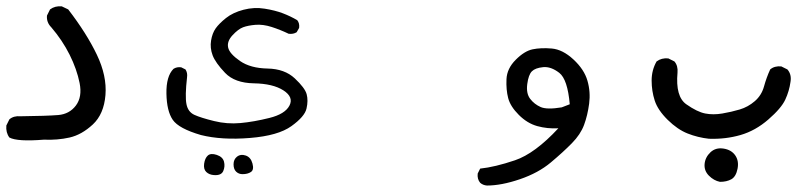

<svg xmlns="http://www.w3.org/2000/svg" viewBox="-23 -276 2543 609"><path d="M116.2 167Q32.2 173.8 6.8 160.2Q-4.9 144.5 -2.9 122.1L6.8 102.5Q20.5 90.8 42 92.8Q126 91.8 161.6 88.9Q197.3 85.9 217.8 58.6Q238.3 31.2 229.5 -12.7Q220.7 -56.6 197.8 -102.5Q174.8 -148.4 139.6 -189.5Q124 -205.1 126 -226.6L135.7 -246.1Q151.4 -257.8 172.9 -255.9L193.4 -246.1Q252 -169.9 284.2 -102.5Q316.4 -35.2 311.5 25.4Q306.6 85.9 271.5 118.7Q236.3 151.4 197.8 160.2Q159.2 168.9 116.2 167Z M655.3 279.3Q640.6 278.3 631.3 269.5Q622.1 260.7 624.5 243.2Q627 225.6 636.2 217.3Q645.5 209 664.6 215.3Q683.6 221.7 687.5 236.8Q691.4 252 685.1 266.6Q678.7 281.2 655.3 279.3ZM746.1 276.4Q734.4 276.4 726.1 268.6Q717.8 260.7 717.8 245.1Q717.8 229.5 729 220.7Q740.2 211.9 756.3 217.3Q772.5 222.7 777.8 242.7Q783.2 262.7 772.9 269.5Q762.7 276.4 746.1 276.4ZM614.3 152.3Q543.9 131.8 524.9 104Q505.9 76.2 504.9 21Q503.9 -34.2 527.3 -57.6Q538.1 -64.5 551.8 -62.5L565.4 -55.7Q572.3 -44.9 570.3 -31.2Q563.5 29.3 568.4 54.2Q573.2 79.1 593.8 88.4Q614.3 97.7 655.8 107.9Q697.3 118.2 739.7 114.3Q782.2 110.4 831.5 98.1Q880.9 85.9 895 59.1Q909.2 32.2 876 10.7Q842.8 -10.7 782.2 -11.7Q721.7 -12.7 690.9 -44.9Q660.2 -77.1 651.4 -100.6Q642.6 -124 646.5 -147.5Q650.4 -170.9 661.1 -186Q671.9 -201.2 693.8 -218.8Q715.8 -236.3 749.5 -245.1Q783.2 -253.9 816.4 -248.5Q849.6 -243.2 874 -233.9Q898.4 -224.6 919.9 -211.9Q927.7 -202.1 925.8 -187.5L918 -173.8Q907.2 -167 892.6 -168.9Q866.2 -181.6 838.9 -190.4Q811.5 -199.2 787.6 -197.3Q763.7 -195.3 748 -189.5Q732.4 -183.6 714.4 -164.1Q696.3 -144.5 700.7 -125Q705.1 -105.5 738.3 -82.5Q771.5 -59.6 825.7 -58.6Q879.9 -57.6 912.1 -27.3Q944.3 2.9 949.7 22.9Q955.1 43 949.2 68.4Q943.4 93.8 901.4 124Q859.4 154.3 770 161.6Q680.7 168.9 614.3 152.3Z M1521.5 312.5Q1508.8 311.5 1500 303.7Q1490.2 292 1492.2 274.4L1500 258.8Q1546.9 253.9 1610.4 232.4Q1673.8 210.9 1748 130.9Q1712.9 132.8 1681.2 124Q1649.4 115.2 1622.6 88.4Q1595.7 61.5 1588.9 35.2Q1582 8.8 1583.5 -24.9Q1585 -58.6 1612.8 -86.4Q1640.6 -114.3 1666.5 -119.6Q1692.4 -125 1727.1 -122.1Q1761.7 -119.1 1795.9 -87.4Q1830.1 -55.7 1840.3 -20Q1850.6 15.6 1845.7 52.7Q1840.8 89.8 1829.6 120.1Q1818.4 150.4 1791 178.2Q1763.7 206.1 1724.1 239.3Q1684.6 272.5 1626 292.5Q1567.4 312.5 1521.5 312.5ZM1758.8 64.5 1784.2 54.7Q1777.3 -24.4 1751 -44.9Q1724.6 -65.4 1699.7 -63Q1674.8 -60.5 1664.1 -49.8Q1653.3 -39.1 1649.4 -9.3Q1645.5 20.5 1658.7 37.6Q1671.9 54.7 1691.9 63.5Q1711.9 72.3 1758.8 64.5Z M2260.7 300.8Q2241.2 296.9 2225.6 281.2Q2210 265.6 2211.9 244.1Q2213.9 222.7 2230.5 207Q2247.1 191.4 2272 195.3Q2296.9 199.2 2309.1 216.8Q2321.3 234.4 2316.4 259.3Q2311.5 284.2 2296.9 292.5Q2282.2 300.8 2260.7 300.8ZM2225.6 164.1Q2190.4 160.2 2158.2 147.5Q2126 134.8 2094.7 104Q2063.5 73.2 2053.7 43Q2043.9 12.7 2043.9 -20.5Q2043.9 -53.7 2059.6 -81.1Q2075.2 -92.8 2096.7 -90.8L2116.2 -81.1Q2127.9 -67.4 2126 -45.9Q2119.1 30.3 2153.8 54.7Q2188.5 79.1 2213.9 84Q2239.3 88.9 2268.1 84Q2296.9 79.1 2323.2 71.3Q2349.6 63.5 2371.1 44.9Q2392.6 26.4 2400.4 -2Q2408.2 -30.3 2419.9 -55.7Q2433.6 -67.4 2455.1 -65.4L2474.6 -55.7Q2488.3 -40 2484.4 -16.6Q2480.5 12.7 2467.8 40Q2455.1 67.4 2414.1 103Q2373 138.7 2325.7 152.3Q2278.3 166 2225.6 164.1Z"/></svg>

Font: JasonHandwriting2
Style: Regular
Weight: 400
Version: Version 1.05.10